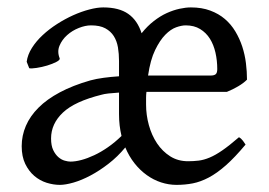

<svg xmlns="http://www.w3.org/2000/svg" viewBox="-20 -489 732 523"><path d="M652.8 -272Q643.1 -262.2 628.4 -253.7Q613.8 -245.1 598.1 -238.8H378.9Q377.9 -230.5 377.9 -221.7V-204.1Q377.9 -175.8 385.5 -148.2Q393.1 -120.6 407.7 -98.6Q422.4 -76.7 443.6 -63.2Q464.8 -49.8 492.2 -49.8Q507.3 -49.8 521.2 -51.5Q535.2 -53.2 551 -59.8Q566.9 -66.4 585.9 -79.6Q605 -92.8 630.9 -115.2Q637.2 -111.8 641.8 -105.5Q646.5 -99.1 648.9 -95.2Q619.6 -60.1 595.2 -38.6Q570.8 -17.1 548.6 -5.4Q526.4 6.3 505.1 10.5Q483.9 14.6 460.9 14.6Q439.5 14.6 418.7 7.8Q397.9 1 379.6 -12.2Q361.3 -25.4 346.4 -44.2Q331.5 -63 321.3 -87.4Q300.3 -62 275.6 -43Q251 -23.9 226.6 -11Q202.1 2 180.2 8.3Q158.2 14.6 143.1 14.6Q125.5 14.6 106.9 8.8Q88.4 2.9 73.5 -9.8Q58.6 -22.5 48.8 -42.5Q39.1 -62.5 39.1 -90.8Q39.1 -119.6 50.5 -146.2Q62 -172.9 85 -195.8Q107.9 -218.8 143.1 -237.5Q178.2 -256.3 226.1 -270Q242.2 -274.4 262.5 -277.1Q282.7 -279.8 304.2 -281.2V-323.2Q304.2 -342.3 301.3 -359.9Q298.3 -377.4 290 -390.6Q281.7 -403.8 266.8 -411.9Q252 -419.9 228 -419.9Q212.4 -419.9 194.6 -412.8Q176.8 -405.8 162.8 -393.3Q148.9 -380.9 142.1 -364.5Q135.3 -348.1 142.6 -330.1Q144 -325.7 133.5 -320.3Q123 -314.9 108.6 -310.5Q94.2 -306.2 79.8 -304Q65.4 -301.8 59.6 -303.2L52.7 -320.8Q55.2 -339.8 66.9 -358.4Q78.6 -377 96.2 -393.3Q113.8 -409.7 135.5 -423.6Q157.2 -437.5 179.4 -447.5Q201.7 -457.5 223.1 -463.1Q244.6 -468.8 261.2 -468.8Q304.2 -468.8 329.3 -451.2Q354.5 -433.6 365.7 -398.4Q381.3 -418 398.9 -431.6Q416.5 -445.3 434.3 -453.4Q452.1 -461.4 469 -465.1Q485.8 -468.8 500 -468.8Q529.8 -468.8 552.7 -460.2Q575.7 -451.7 592.5 -437.3Q609.4 -422.9 621.1 -403.3Q632.8 -383.8 639.9 -362.1Q647 -340.3 649.9 -317.1Q652.8 -293.9 652.8 -272ZM311 -118.7Q307.6 -132.8 305.9 -147.5Q304.2 -162.1 304.2 -178.2V-236.8Q288.1 -235.8 275.4 -234.4Q262.7 -232.9 256.8 -231Q183.6 -212.9 151.4 -182.4Q119.1 -151.9 119.1 -111.8Q119.1 -92.3 125 -80.1Q130.9 -67.9 139.2 -60.8Q147.5 -53.7 156.5 -51.3Q165.5 -48.8 171.9 -48.8Q185.1 -48.8 201.7 -53.2Q218.3 -57.6 236.6 -66.2Q254.9 -74.7 273.9 -87.9Q293 -101.1 311 -118.7ZM485.8 -419.9Q474.6 -419.9 459.7 -414.6Q444.8 -409.2 430.2 -394.3Q415.5 -379.4 402.6 -352.8Q389.6 -326.2 383.3 -283.2H553.2Q563.5 -283.2 567.6 -286.9Q571.8 -290.5 571.8 -300.8Q571.8 -324.2 566.9 -345.7Q562 -367.2 551.8 -383.5Q541.5 -399.9 525.1 -409.9Q508.8 -419.9 485.8 -419.9Z"/></svg>

Font: Gentium Plus Am
Style: Regular
Weight: 400
Designer: J. Victor Gaultney, Annie Olsen, Iska Routamaa, Becca Hirsbrunner
Foundry: SIL International
Version: Version 5.000